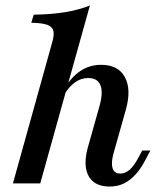

<svg xmlns="http://www.w3.org/2000/svg" viewBox="-20 -661 575 692"><path d="M26.6 0 166.9 -504Q175.8 -532.3 172.6 -548.4Q169.4 -564.5 150.8 -571.4Q132.3 -578.2 92.7 -579L101.6 -608.1Q163.7 -608.9 213.3 -616.9Q262.9 -625 304 -641.1L125 0ZM375.8 11.3Q337.9 11.3 316.5 -6Q295.2 -23.4 289.9 -54.8Q284.7 -86.3 296 -127.4L338.7 -279Q352.4 -328.2 341.9 -354Q331.5 -379.8 297.6 -379.8Q272.6 -379.8 250.8 -364.5Q229 -349.2 210.5 -318.5L208.9 -335.5Q234.7 -381.5 268.5 -404.4Q302.4 -427.4 344.4 -427.4Q405.6 -427.4 429.8 -383.5Q454 -339.5 433.9 -266.9L388.7 -106.5Q379.8 -73.4 385.9 -54.4Q391.9 -35.5 413.7 -35.5Q431.5 -35.5 447.2 -49.2Q462.9 -62.9 477.4 -90.3L492.7 -118.5H521.8L504 -84.7Q488.7 -54.8 469.8 -33.5Q450.8 -12.1 427.8 -0.4Q404.8 11.3 375.8 11.3Z"/></svg>

Font: Playfair 5pt SemiExpanded Light SemiBold
Style: Italic
Weight: 600
Italic angle: -15.6°
Version: Version 2.001;gftools[0.9.30]